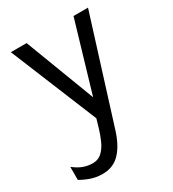

<svg xmlns="http://www.w3.org/2000/svg" viewBox="-183 -575 825 918"><g transform="rotate(-30 230.0 -116.0)"><path d="M22 -478H109L265 -68H247L368 -478H448L268 96Q245.5 168 208 207Q170.5 246 112 246Q80.5 246 52.2 237Q24 228 -6 211V139Q20.5 160 45.2 169Q70 178 97 178Q127 178 147.2 159Q167.5 140 181 110.2Q194.5 80.5 204 48L218 0Z"/></g></svg>

Font: Karla
Style: Regular
Weight: 400
Designer: Jonathan Pinhorn
Version: Version 2.004;gftools[0.9.33]